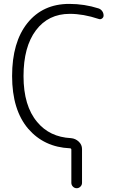

<svg xmlns="http://www.w3.org/2000/svg" viewBox="-20 -784 593 1000"><path d="M519.5 -703.1Q519.5 -693.4 511.2 -687.5Q502.9 -681.6 493.2 -685.5Q414.1 -711.9 343.8 -711.9Q231.4 -711.9 167 -626Q102.5 -540 102.5 -387.7Q102.5 -232.4 173.8 -148.4Q238.3 -70.3 349.6 -64.5Q373 -62.5 390.1 -46.4Q407.2 -30.3 407.2 -7.8V168Q407.2 179.7 398.9 188Q390.6 196.3 379.4 196.3Q368.2 196.3 359.9 188Q351.6 179.7 351.6 168V-3.9Q351.6 -11.7 343.8 -11.7Q210 -17.6 127 -113.3Q43 -211.9 43 -387.7Q43 -564.5 123 -664.1Q203.1 -763.7 340.8 -763.7Q419.9 -763.7 493.2 -740.2Q504.9 -736.3 512.2 -726.1Q519.5 -715.8 519.5 -703.1Z"/></svg>

Font: Gen Jyuu Gothic Light
Style: Regular
Weight: 200
Designer: [Source Han Sans]
Ryoko NISHIZUKA  (kana & ideographs); Paul D. Hunt (Latin, Greek & Cyrillic); Wenlong ZHANG  (bopomofo
Version: Version 1.002.20150607